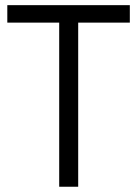

<svg xmlns="http://www.w3.org/2000/svg" viewBox="-20 -710 521 730"><path d="M473.6 -624H277.3V0H205.1V-624H7.8V-690.4H473.6Z"/></svg>

Font: Altinn-DIN
Style: Regular
Weight: 400
Designer: Charles Nix
Foundry: Altinn
Version: Version 2.00